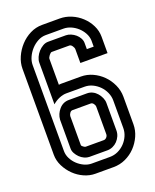

<svg xmlns="http://www.w3.org/2000/svg" viewBox="-142 -842 745 923"><g transform="rotate(-20 231.0 -380.0)"><path d="M437 -525H298V-597Q298 -602 292 -611.5Q286 -621 278 -622H187Q181 -622 173 -611.5Q165 -601 165 -594V-462Q170 -463 175 -463Q180 -463 185 -463H278Q309 -463 337.5 -450Q366 -437 388 -415Q410 -393 423.5 -363.5Q437 -334 437 -302V-161Q437 -130 424 -101Q411 -72 389.5 -49.5Q368 -27 339 -13.5Q310 0 277 0H184Q155 0 127 -12.5Q99 -25 77 -46.5Q55 -68 41 -96Q27 -124 27 -154V-594Q27 -624 40 -653.5Q53 -683 75 -707Q97 -731 126 -745.5Q155 -760 187 -760H278Q308 -760 336.5 -748Q365 -736 387.5 -715Q410 -694 423.5 -666.5Q437 -639 437 -609ZM165 -154Q165 -149 173 -143.5Q181 -138 184 -138H277Q285 -138 291.5 -145Q298 -152 298 -161V-302Q298 -309 292 -317Q286 -325 278 -325H185Q177 -325 171.5 -317.5Q166 -310 165 -302ZM385 -609Q384 -629 374 -647Q364 -665 349 -678.5Q334 -692 315.5 -700Q297 -708 278 -708H187Q166 -708 146.5 -697.5Q127 -687 112 -670.5Q97 -654 88 -634Q79 -614 79 -594V-154Q79 -134 88.5 -115.5Q98 -97 113 -83Q128 -69 146.5 -60.5Q165 -52 184 -52H277Q299 -52 318.5 -61Q338 -70 353 -85.5Q368 -101 376.5 -120.5Q385 -140 385 -161V-302Q385 -323 376 -343Q367 -363 352 -378Q337 -393 318 -402Q299 -411 278 -411H185Q167 -411 148 -403Q129 -395 113 -381V-594Q113 -607 119.5 -621.5Q126 -636 136.5 -647.5Q147 -659 160 -666.5Q173 -674 187 -674H278Q290 -674 303 -668.5Q316 -663 326.5 -654Q337 -645 343.5 -633Q350 -621 350 -609V-577H385ZM113 -302Q115 -331 135 -354Q155 -377 185 -377H278Q293 -377 306 -370.5Q319 -364 328.5 -353Q338 -342 344 -328.5Q350 -315 350 -302V-161Q350 -146 344 -132.5Q338 -119 328 -108.5Q318 -98 304.5 -92Q291 -86 277 -86H184Q172 -86 159 -92Q146 -98 136 -108Q126 -118 119.5 -130Q113 -142 113 -154Z"/></g></svg>

Font: Aurach Bi
Style: Regular
Weight: 400
Designer: Peter Wiegel
Foundry: Peter Wiegel
Version: Version 1.002